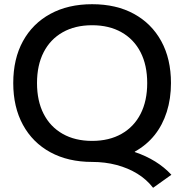

<svg xmlns="http://www.w3.org/2000/svg" viewBox="-20 -760 867 913"><path d="M708 133Q677 93 633 66Q589 39 534.5 24.5Q480 10 418 10Q304 10 219.5 -36Q135 -82 89 -166.5Q43 -251 43 -365Q43 -480 89 -564Q135 -648 219.5 -694Q304 -740 418 -740Q533 -740 617 -694Q701 -648 747 -564Q793 -480 793 -365Q793 -291 773 -228Q753 -165 715 -117.5Q677 -70 621 -39V-37Q728 -1 795 71ZM418 -90Q499 -90 558 -123.5Q617 -157 648.5 -218.5Q680 -280 680 -365Q680 -450 648.5 -511.5Q617 -573 558 -606.5Q499 -640 418 -640Q337 -640 278 -606.5Q219 -573 187.5 -511.5Q156 -450 156 -365Q156 -280 187.5 -218.5Q219 -157 278 -123.5Q337 -90 418 -90Z"/></svg>

Font: M PLUS 1 Thin Medium
Style: Regular
Weight: 500
Version: Version 1.001